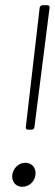

<svg xmlns="http://www.w3.org/2000/svg" viewBox="-20 -720 211 736"><path d="M88 -223H101C107 -223 111 -226 112 -233L170 -690C171 -696 167 -700 162 -700H143C137 -700 133 -696 132 -690L79 -233C78 -226 82 -223 88 -223ZM65 -4C92 -4 113 -24 116 -50C119 -76 103 -96 77 -96C52 -96 31 -76 27 -50C24 -24 40 -4 65 -4Z"/></svg>

Font: Barlow Condensed ExtraLight
Style: Italic
Weight: 275
Width: 3
Italic angle: -7°
Designer: Jeremy Tribby
Foundry: Tribby Type
Version: Version 1.422;hotconv 1.0.109;makeotfexe 2.5.65596